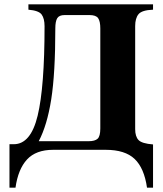

<svg xmlns="http://www.w3.org/2000/svg" viewBox="-20 -696 755 892"><path d="M471 0H227Q147 0 105.5 45Q64 90 52 176H24V-26H44Q123 -26 155 -159Q187 -292 187 -574Q187 -610 173.5 -628.5Q160 -647 112 -651V-676H691V-651Q639 -649 623.5 -630Q608 -611 608 -575V-96Q608 -62 623.5 -45.5Q639 -29 691 -25V176H663Q650 85 605.5 42.5Q561 0 471 0ZM160 -40H392Q421 -40 433.5 -51.5Q446 -63 446 -99V-564Q446 -597 436 -611.5Q426 -626 396 -626H280Q255 -626 246 -611.5Q237 -597 237 -564Q237 -355 218 -234.5Q199 -114 160 -40Z"/></svg>

Font: STIX
Style: Bold
Weight: 700
Designer: MicroPress Inc., with final additions and corrections provided by Coen Hoffman, Elsevier (retired)
Version: Version 1.1.1